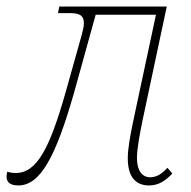

<svg xmlns="http://www.w3.org/2000/svg" viewBox="-66 -556 583 586"><path d="M-10 10C57 10 104 -77 160 -273L226 -511H410L342 -193C332 -146 324 -103 324 -73C324 -15 349 10 389 10C418 10 438 -4 460 -26L445 -44C427 -24 411 -15 392 -15C369 -15 352 -34 352 -73C352 -104 361 -149 370 -193L443 -536H115L111 -516H143C171 -516 190 -513 190 -485C190 -475 187 -463 183 -448L135 -277C86 -104 47 -28 -18 -28C-26 -28 -35 -29 -44 -32C-45 -27 -46 -22 -46 -17C-46 0 -35 10 -10 10Z"/></svg>

Font: Noto Serif SemiCondensed Thin
Style: Italic
Weight: 100
Width: 4
Italic angle: -12°
Designer: Monotype Design Team
Foundry: Monotype Imaging Inc.
Version: Version 2.013